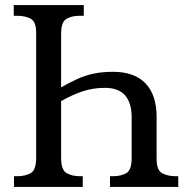

<svg xmlns="http://www.w3.org/2000/svg" viewBox="-20 -734 740 754"><path d="M35 0V-42H48Q79 -42 100.5 -54Q122 -66 122 -114V-606Q122 -649 100.5 -660.5Q79 -672 49 -672H34V-714H309V-672H292Q261 -672 240.5 -659.5Q220 -647 220 -601V-391Q252 -409 282 -423Q312 -437 346 -444.5Q380 -452 424 -452Q508 -452 551.5 -406.5Q595 -361 595 -275V-110Q595 -66 616.5 -54Q638 -42 670 -42H680V0H412V-42H423Q455 -42 476 -54Q497 -66 497 -114V-273Q497 -389 392 -389Q347 -389 306.5 -376Q266 -363 220 -337V-114Q220 -67 241 -54.5Q262 -42 294 -42H305V0Z"/></svg>

Font: Noto Serif SemiCondensed
Style: Regular
Weight: 400
Width: 4
Designer: Monotype Design Team
Foundry: Monotype Imaging Inc.
Version: Version 2.013